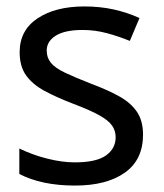

<svg xmlns="http://www.w3.org/2000/svg" viewBox="-20 -566 508 596"><path d="M213 10Q109 10 40 -26V-105Q81 -85 127 -73.5Q173 -62 212 -62Q279 -62 309 -83.5Q339 -105 339 -140Q339 -160 328 -176Q317 -192 288.5 -208Q260 -224 207 -244Q155 -264 118 -284Q81 -304 61 -332Q41 -360 41 -404Q41 -472 96.5 -509Q152 -546 242 -546Q291 -546 333.5 -536.5Q376 -527 413 -510L383 -439Q349 -453 312 -463Q275 -473 236 -473Q182 -473 153.5 -455.5Q125 -438 125 -409Q125 -387 138 -371Q151 -355 181.5 -340.5Q212 -326 263 -306Q314 -287 350 -267Q386 -247 405 -219Q424 -191 424 -148Q424 -70 367.5 -30Q311 10 213 10Z"/></svg>

Font: Noto Sans Living
Style: Regular
Weight: 400
Designer: Monotype Design Team
Foundry: Monotype Imaging Inc.
Version: Version 2.013; ttfautohint (v1.8.4.7-5d5b)